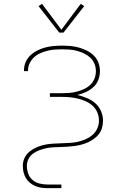

<svg xmlns="http://www.w3.org/2000/svg" viewBox="-20 -766 640 1001"><path d="M228 215Q211 215 194.5 212.5Q178 210 163 203.5Q148 197 135.5 186.5Q123 176 114.5 161.5Q106 147 102.5 131Q99 115 99 98Q99 76 108.5 56.5Q118 37 135 23.5Q152 10 172 1.5Q192 -7 213.5 -11.5Q235 -16 256.5 -17Q278 -18 299 -19Q321 -20 342.5 -21Q364 -22 384.5 -26.5Q405 -31 425 -39.5Q445 -48 461.5 -62Q478 -76 487 -96Q496 -116 496 -137Q496 -159 487.5 -179.5Q479 -200 463 -214.5Q447 -229 427 -238Q407 -247 386 -252Q365 -257 343.5 -259Q322 -261 300 -261H240V-280H300Q320 -280 340 -281.5Q360 -283 379.5 -288Q399 -293 417.5 -301.5Q436 -310 450.5 -323.5Q465 -337 472.5 -356Q480 -375 480 -395Q480 -415 472.5 -433.5Q465 -452 450.5 -465.5Q436 -479 418 -487.5Q400 -496 381 -501Q362 -506 342.5 -507.5Q323 -509 303 -509Q284 -509 264.5 -507.5Q245 -506 226 -501Q207 -496 189 -488Q171 -480 157 -467Q143 -454 134.5 -436Q126 -418 126 -399Q126 -398 126 -397Q126 -396 126 -395H105Q105 -396 105 -397Q105 -398 105 -400Q105 -422 114 -442.5Q123 -463 139 -478Q155 -493 175 -503Q195 -513 216 -518.5Q237 -524 259 -526Q281 -528 303 -528Q325 -528 347.5 -526Q370 -524 391.5 -518Q413 -512 433 -502Q453 -492 469 -476.5Q485 -461 493 -439.5Q501 -418 501 -396Q501 -372 492.5 -349.5Q484 -327 466.5 -311.5Q449 -296 427.5 -286Q406 -276 383 -271Q408 -265 432.5 -255Q457 -245 476.5 -228Q496 -211 506.5 -187Q517 -163 517 -137Q517 -118 512 -100Q507 -82 496 -67.5Q485 -53 469.5 -42Q454 -31 437.5 -23.5Q421 -16 403 -11.5Q385 -7 366.5 -4.5Q348 -2 329.5 -1Q311 0 293 0.5Q275 1 256.5 2Q238 3 220 7Q202 11 184.5 17.5Q167 24 152 35Q137 46 128.5 63Q120 80 120 98Q120 119 127 139Q134 159 150 172.5Q166 186 186.5 191Q207 196 228 196H300V215ZM289 -596 181 -734 199 -746 300 -611 401 -746 419 -734 311 -596Z"/></svg>

Font: Zed Sans Thin Extended
Style: Regular
Weight: 100
Width: 7
Designer: Belleve Invis
Foundry: Belleve Invis
Version: Version 1.0.0; ttfautohint (v1.8.4)